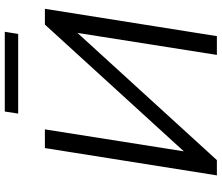

<svg xmlns="http://www.w3.org/2000/svg" viewBox="-81 -828 909 787"><g transform="rotate(-90 373.5 -434.5)"><path d="M48.1 0 160.1 -705H236.7L141.5 -102.5L117.6 -103.6L666.3 -705H730.9L618.9 0H541.9L637 -602.5L658.9 -600.9L110.7 0ZM301.4 -814.5 309.8 -869.4H636.7L627.9 -814.5Z"/></g></svg>

Font: Mulish ExtraLight
Style: Italic
Weight: 200
Italic angle: -9°
Designer: Vernon Adams
Foundry: Vernon Adams
Version: Version 3.603